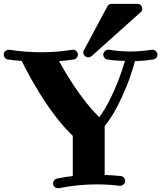

<svg xmlns="http://www.w3.org/2000/svg" viewBox="-58 -966 849 1011"><path d="M771 -678.2Q771 -668.9 764.6 -661.6Q758.3 -654.3 749 -652.8Q700.7 -645.5 652.8 -644Q630.9 -565.9 606.4 -506.8Q582 -447.8 559.8 -405.5Q537.6 -363.3 519.8 -337.9Q502 -312.5 493.2 -301.8V-44.9Q535.2 -43.5 578.1 -39.1Q587.9 -37.6 594.5 -30.3Q601.1 -22.9 601.1 -13.2Q601.1 -1 592.3 5.6Q583.5 12.2 575.2 12.2H571.8Q542 8.3 511.5 6.6Q481 4.9 450.2 4.9Q399.4 4.9 350.1 10Q300.8 15.1 252 24.9H247.1Q236.3 24.9 228.8 17.3Q221.2 9.8 221.2 0Q221.2 -9.3 227.1 -16.4Q232.9 -23.4 242.2 -25.9Q262.7 -29.8 283.2 -33.2Q303.7 -36.6 325.2 -39.1V-251Q291.5 -282.7 260 -321Q228.5 -359.4 200.7 -398.9Q172.9 -438.5 149.2 -477.3Q125.5 -516.1 106.9 -549.3Q88.4 -582.5 75.4 -607.4Q62.5 -632.3 56.2 -645Q38.1 -646.5 20 -648.2Q2 -649.9 -16.1 -652.8Q-25.9 -654.3 -32 -661.6Q-38.1 -668.9 -38.1 -678.2Q-38.1 -690.9 -29.3 -697.5Q-20.5 -704.1 -12.2 -704.1H-8.8Q34.2 -697.3 75.9 -694.1Q117.7 -690.9 159.2 -690.9Q200.7 -690.9 241.5 -694.1Q282.2 -697.3 323.2 -704.1H326.2Q337.4 -704.1 344.7 -696.3Q352.1 -688.5 352.1 -678.2Q352.1 -668.9 345.9 -661.6Q339.8 -654.3 330.1 -652.8Q311.5 -649.9 292 -647.7Q272.5 -645.5 252.9 -644Q265.6 -620.6 286.9 -584.7Q308.1 -548.8 335.7 -508.1Q363.3 -467.3 396 -425.8Q428.7 -384.3 464.8 -349.1Q475.6 -363.3 491.2 -388.4Q506.8 -413.6 524.9 -450.2Q543 -486.8 562.5 -535.4Q582 -584 600.1 -645Q576.7 -646 553.7 -647.5Q530.8 -648.9 507.8 -652.8Q498 -654.3 491.9 -661.6Q485.8 -668.9 485.8 -678.2Q485.8 -689.9 494.4 -697Q502.9 -704.1 511.2 -704.1H515.1Q543.9 -699.7 572 -697.3Q600.1 -694.8 628.9 -694.8Q657.7 -694.8 685.5 -697.3Q713.4 -699.7 741.2 -704.1H745.1Q755.4 -704.1 763.2 -696Q771 -688 771 -678.2ZM690.9 -920.9Q690.9 -908.2 681.6 -900.9L423.8 -669.9Q416.5 -664.1 406.7 -664.1Q395.5 -664.1 388.2 -671.6Q380.9 -679.2 380.9 -689Q380.9 -695.8 383.8 -701.2L507.8 -933.1Q515.6 -945.8 530.8 -945.8H665Q676.3 -945.8 683.6 -938.2Q690.9 -930.7 690.9 -920.9Z"/></svg>

Font: Ribeye
Style: Regular
Weight: 400
Designer: Astigmatic (AOETI)
Foundry: Astigmatic (AOETI)
Version: Version 1.000